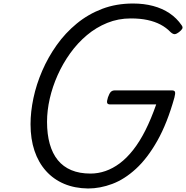

<svg xmlns="http://www.w3.org/2000/svg" viewBox="-20 -1055 1060 1094"><path d="M482 19Q406 18 345.5 -7.5Q285 -33 242 -81Q199 -129 176.5 -196Q154 -263 154 -347Q154 -418 170.5 -496Q187 -574 220.5 -651.5Q254 -729 303 -798Q352 -867 417 -920.5Q482 -974 562 -1004.5Q642 -1035 738 -1035Q800 -1035 852.5 -1021Q905 -1007 946 -979.5Q987 -952 1015 -911Q1023 -900 1018.5 -891.5Q1014 -883 1000 -872Q987 -862 977 -860.5Q967 -859 953 -871Q927 -898 894.5 -915Q862 -932 820.5 -941Q779 -950 725 -950Q654 -950 591 -924.5Q528 -899 475 -854.5Q422 -810 380 -751.5Q338 -693 308.5 -627Q279 -561 263.5 -493Q248 -425 248 -361Q248 -290 263.5 -235Q279 -180 309.5 -142.5Q340 -105 386.5 -85.5Q433 -66 496 -66Q539 -66 581 -80.5Q623 -95 662.5 -124.5Q702 -154 739 -201Q776 -248 808.5 -312.5Q841 -377 870 -460H608Q593 -460 590.5 -469Q588 -478 595 -500Q603 -523 611.5 -531.5Q620 -540 635 -540H959Q974 -540 977 -531.5Q980 -523 974 -500Q933 -353 876.5 -253Q820 -153 754.5 -93Q689 -33 619.5 -7Q550 19 482 19Z"/></svg>

Font: Playwrite CO
Style: Regular
Weight: 400
Designer: Veronika Burian, José Scaglione
Foundry: TypeTogether
Version: Version 1.000